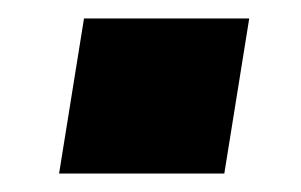

<svg xmlns="http://www.w3.org/2000/svg" viewBox="-20 -380 326 208"><path d="M44 -192 71 -360H250L223 -192Z"/></svg>

Font: Nunito Sans 7pt SemiCondensed ExtraBold
Style: Italic
Weight: 800
Width: 4
Italic angle: -9°
Designer: Vernon Adams
Foundry: Vernon Adams
Version: Version 3.101;gftools[0.9.27]